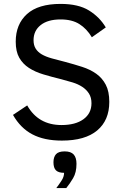

<svg xmlns="http://www.w3.org/2000/svg" viewBox="-20 -710 639 989"><path d="M543 -185.1Q543 -90.3 480.7 -38.1Q418.5 14.2 298.8 14.2Q207.5 14.2 146.5 -18.1Q85.4 -50.3 46.9 -118.2L120.1 -167Q177.2 -65.9 296.9 -65.9Q368.7 -65.9 409.9 -95.9Q451.2 -126 451.2 -178.2Q451.2 -208 438 -228.5Q424.8 -249 403.3 -262.9Q381.8 -276.9 354 -285.4Q326.2 -293.9 295.9 -301.8Q246.1 -314 203.1 -326.9Q160.2 -339.8 128.7 -360.4Q97.2 -380.9 79.1 -412.8Q61 -444.8 61 -495.1Q61 -585 118.9 -637.5Q176.8 -689.9 292 -689.9Q383.8 -689.9 438.5 -656Q493.2 -622.1 524.9 -568.8L453.1 -518.1Q426.8 -562 388.9 -585.9Q351.1 -609.9 292 -609.9Q226.1 -609.9 189.5 -580.8Q152.8 -551.8 152.8 -502.9Q152.8 -477.1 163.8 -459.5Q174.8 -441.9 195.3 -429.9Q215.8 -418 246.3 -409.4Q276.9 -400.9 315.9 -391.1Q361.8 -378.9 403.3 -365.5Q444.8 -352.1 475.8 -330.1Q506.8 -308.1 524.9 -273.4Q543 -238.8 543 -185.1ZM270 258.8Q284.2 240.2 297.1 220.2Q310.1 200.2 310.1 180.2Q281.2 180.2 268.3 167.5Q255.4 154.8 255.4 126Q255.4 99.1 268.3 84.5Q281.2 69.8 313 69.8Q345.2 69.8 359.6 85.9Q374 102.1 374 133.8Q374 178.2 356.7 207.5Q339.4 236.8 321.3 258.8Z"/></svg>

Font: Lorenzo Sans
Style: Regular
Weight: 400
Foundry: Intel Corporation
Version: Version 1.00; ttfautohint (v1.5)